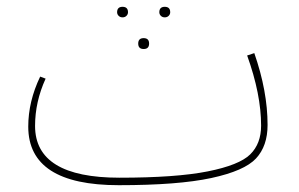

<svg xmlns="http://www.w3.org/2000/svg" viewBox="-20 -532 879 564"><path d="M324 -496Q324 -512 340 -512Q356 -512 356 -496Q356 -490 351.5 -485.5Q347 -481 340 -481Q333 -481 328.5 -485.5Q324 -490 324 -496ZM448 -496Q448 -512 464 -512Q480 -512 480 -496Q480 -490 475.5 -485.5Q471 -481 464 -481Q457 -481 452.5 -485.5Q448 -490 448 -496ZM418 -404Q418 -388 402 -388Q386 -388 386 -404Q386 -420 402 -420Q418 -420 418 -404ZM727 -376Q766 -264 766 -165Q766 -103 732 -66.5Q698 -30 600.5 -9Q503 12 329 12Q63 12 63 -160Q63 -234 98 -307L114 -301Q83 -233 83 -162Q83 -10 331 -10Q497 -10 590 -28.5Q683 -47 715 -78.5Q747 -110 747 -163Q747 -255 706 -369Z"/></svg>

Font: FiraGO Thin
Style: Regular
Weight: 100
Designer: bBox Type
Foundry: bBox Type GmbH
Version: Version 1.001;PS 001.001;hotconv 1.0.88;makeotf.lib2.5.64775